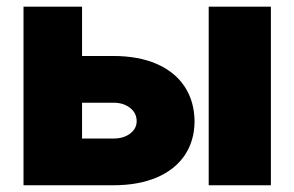

<svg xmlns="http://www.w3.org/2000/svg" viewBox="-20 -550 873 570"><path d="M557.6 -189.5Q557.1 -131.3 528.1 -88.6Q499 -45.9 444.8 -22.9Q390.6 0 316.4 0H49.8V-530.3H223.6V-383.8H316.4Q390.6 -383.8 444.8 -360.4Q499 -336.9 528.1 -293Q557.1 -249 557.6 -189.5ZM316.4 -138.7Q346.7 -138.7 366.2 -153.3Q385.7 -168 385.7 -190.4Q385.7 -214.4 366.2 -229.7Q346.7 -245.1 316.4 -245.1H223.6V-138.7ZM599.6 -530.3H784.2V0H599.6Z"/></svg>

Font: Pretendard JP Black
Style: Regular
Weight: 900
Designer: Base glyphs from Inter by Rasmus Andersson; Hangeul glyphs from Noto Sans CJK(Source Han Sans) by Jang Soo-young and Kan
Foundry: Kil Hyung-jin
Version: Version 1.309